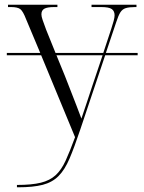

<svg xmlns="http://www.w3.org/2000/svg" viewBox="-20 -556 610 816"><path d="M52 230Q115 230 153.5 220.5Q192 211 216.5 188.5Q241 166 259 126.5Q277 87 299 27L155 -321H9V-331H151L91 -474Q78 -508 66.5 -517Q55 -526 27 -526H14V-536H224V-526H210Q181 -526 168.5 -519Q156 -512 156 -495Q156 -486 161 -471.5Q166 -457 176 -430L216 -331H419L453 -434Q459 -452 463 -467Q467 -482 467 -491Q467 -509 455 -517.5Q443 -526 410 -526H369V-536H560V-526H554Q529 -526 514.5 -521.5Q500 -517 491.5 -503.5Q483 -490 474 -462L430 -331H565V-321H427L321 -5Q296 70 275.5 118Q255 166 228.5 192.5Q202 219 161.5 229.5Q121 240 57 240H52ZM256 -233Q267 -205 280 -171.5Q293 -138 305.5 -106Q318 -74 326 -52Q337 -86 349 -120.5Q361 -155 372 -190L416 -321H220Z"/></svg>

Font: Noto Serif Display Light
Style: Regular
Weight: 300
Designer: Monotype Design Team
Foundry: Monotype Imaging Inc.
Version: Version 2.009